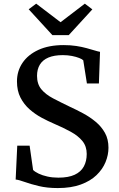

<svg xmlns="http://www.w3.org/2000/svg" viewBox="-20 -992 634 1024"><path d="M288 11Q231 11 186.5 0.2Q142 -10.5 111 -21.8Q80 -33 63.5 -34.5L72 -215H138L156.5 -85.5Q166.5 -75.5 186.2 -66Q206 -56.5 233 -50.5Q260 -44.5 291 -44.5Q345 -44.5 378.2 -60Q411.5 -75.5 427 -104Q442.5 -132.5 442.5 -171Q442.5 -211.5 419.8 -239.5Q397 -267.5 357.5 -289.2Q318 -311 267.5 -332.5Q237 -345.5 202.8 -363.8Q168.5 -382 138.2 -408.5Q108 -435 89.2 -471.5Q70.5 -508 70.5 -558Q70.5 -613 100 -656.8Q129.5 -700.5 185 -726Q240.5 -751.5 319 -751.5Q356 -751.5 386.8 -746.8Q417.5 -742 442 -735.2Q466.5 -728.5 484.5 -723Q502.5 -717.5 513.5 -715.5L507.5 -547H443.5L424 -670.5Q418 -676.5 402.2 -682.8Q386.5 -689 364 -693.5Q341.5 -698 315 -698Q268.5 -698 238 -685Q207.5 -672 192.5 -647.2Q177.5 -622.5 177.5 -587.5Q177.5 -544 200.2 -516.2Q223 -488.5 263 -467.5Q303 -446.5 353 -422.5Q388 -406.5 423.8 -387.2Q459.5 -368 490.2 -342.5Q521 -317 539.8 -283.2Q558.5 -249.5 558.5 -204Q558.5 -165.5 542.8 -127.2Q527 -89 494.5 -57.8Q462 -26.5 410.8 -7.8Q359.5 11 288 11ZM259.5 -804.5 133 -942.5 173 -972.5 303 -873.5 432.5 -972.5 472.5 -942 346.5 -804.5Z"/></svg>

Font: Merriweather 20pt Medium
Style: Regular
Weight: 500
Version: Version 2.100